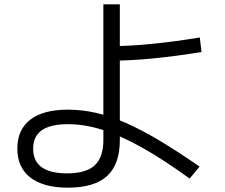

<svg xmlns="http://www.w3.org/2000/svg" viewBox="-20 -823 1040 886"><path d="M293 43Q181 43 120.5 -3.5Q60 -50 60 -137Q60 -225 120 -271Q180 -317 293 -317Q357 -317 422 -302.5Q487 -288 559 -256.5Q631 -225 715 -175Q799 -125 901 -54L855 1Q731 -89 632 -144Q533 -199 451 -224.5Q369 -250 293 -250Q213 -250 173 -222Q133 -194 133 -137Q133 -23 290 -23Q377 -23 417 -60Q457 -97 457 -177V-803H533V-177Q533 -65 474.5 -11Q416 43 293 43ZM492 -610Q576 -610 681 -620.5Q786 -631 902 -650L910 -583Q794 -564 687.5 -553.5Q581 -543 495 -543Z"/></svg>

Font: M PLUS 2 Thin
Style: Regular
Weight: 400
Version: Version 1.001